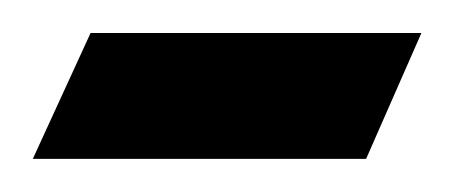

<svg xmlns="http://www.w3.org/2000/svg" viewBox="-20 -838 277 117"><path d="M0 -741.2 35.2 -817.9H236.8L203.1 -741.2Z"/></svg>

Font: Redressed
Style: Regular
Weight: 400
Designer: Astigmatic (AOETI)
Foundry: Astigmatic (AOETI)
Version: Version 1.001